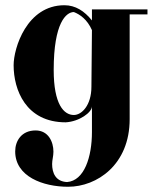

<svg xmlns="http://www.w3.org/2000/svg" viewBox="-20 -438 590 733"><path d="M226 -418C82 -418 32 -254 32 -189C32 -96 78 29 231 29C283 26 331 -9 331 -32V66C331 161 302 252 236 257C192 255 179 222 179 188C179 173 184 158 184 141C184 104 165 60 116 60C62 60 38 100 38 140C38 236 144 275 240 275C350 275 475 191 475 17V-383H543V-402H331V-360C302 -396 268 -418 226 -418ZM331 -323C329 -123 329 -115 329 -107C329 -36 292 1 262 1C224 1 185 -39 185 -171C185 -352 233 -392 262 -392C285 -383 313 -364 331 -323Z"/></svg>

Font: Purple Purse
Style: Regular
Weight: 400
Designer: Astigmatic (AOETI)
Foundry: Astigmatic (AOETI)
Version: Version 1.000